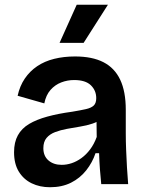

<svg xmlns="http://www.w3.org/2000/svg" viewBox="-20 -773 610 806"><path d="M190 13Q147 13 113 -3.5Q79 -20 59 -52.5Q39 -85 39 -134Q39 -176 55 -205Q71 -234 102 -252.5Q133 -271 178.5 -283.5Q224 -296 283 -304Q319 -310 341 -315Q363 -320 373.5 -330Q384 -340 384 -361Q384 -393 361.5 -415Q339 -437 291 -437Q263 -437 237 -427Q211 -417 192 -395.5Q173 -374 166 -339L54 -371Q63 -412 84 -443Q105 -474 136 -495Q167 -516 207.5 -526Q248 -536 295 -536Q367 -536 414 -512Q461 -488 484.5 -438.5Q508 -389 508 -312V-214Q508 -180 509.5 -143.5Q511 -107 513 -70.5Q515 -34 518 0H405Q402 -29 399.5 -62Q397 -95 396 -130H381Q368 -91 342 -58Q316 -25 278 -6Q240 13 190 13ZM239 -81Q260 -81 281 -88Q302 -95 322 -109.5Q342 -124 358.5 -146Q375 -168 386 -198L385 -279L409 -276Q392 -262 368 -254Q344 -246 316 -241.5Q288 -237 261 -232Q234 -227 211.5 -218.5Q189 -210 175.5 -194Q162 -178 162 -151Q162 -118 183.5 -99.5Q205 -81 239 -81ZM331 -593H230L302 -753H433Z"/></svg>

Font: Bricolage Grotesque 24pt SemiBold
Style: Regular
Weight: 600
Designer: Mathieu Triay
Foundry: Atelier Triay
Version: Version 1.001;gftools[0.9.33.dev8+g029e19f]